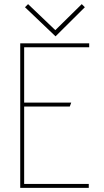

<svg xmlns="http://www.w3.org/2000/svg" viewBox="-20 -910 505 930"><path d="M391 -875 376 -890 248 -764 116 -890 101 -875 249 -734ZM410 0V-19H97V-394H318L325 -413H97V-681H412V-700H78V0Z"/></svg>

Font: Advent Pro
Style: Thin
Weight: 100
Designer: Andreas Kalpakidis
Foundry: Andreas Kalpakidis
Version: Version 2.002 2007